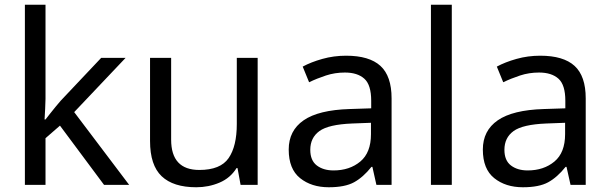

<svg xmlns="http://www.w3.org/2000/svg" viewBox="-20 -780 2572 810"><path d="M172 -363Q172 -347 170.5 -321Q169 -295 168 -276H172Q178 -284 190 -299Q202 -314 214.5 -329.5Q227 -345 236 -355L407 -536H510L293 -307L525 0H419L233 -250L172 -197V0H85V-760H172Z M1067 -536V0H995L982 -71H978Q952 -29 906 -9.5Q860 10 808 10Q711 10 662 -36.5Q613 -83 613 -185V-536H702V-191Q702 -63 821 -63Q910 -63 944.5 -113Q979 -163 979 -257V-536Z M1440 -545Q1538 -545 1585 -502Q1632 -459 1632 -365V0H1568L1551 -76H1547Q1512 -32 1473.5 -11Q1435 10 1367 10Q1294 10 1246 -28.5Q1198 -67 1198 -149Q1198 -229 1261 -272.5Q1324 -316 1455 -320L1546 -323V-355Q1546 -422 1517 -448Q1488 -474 1435 -474Q1393 -474 1355 -461.5Q1317 -449 1284 -433L1257 -499Q1292 -518 1340 -531.5Q1388 -545 1440 -545ZM1466 -259Q1366 -255 1327.5 -227Q1289 -199 1289 -148Q1289 -103 1316.5 -82Q1344 -61 1387 -61Q1455 -61 1500 -98.5Q1545 -136 1545 -214V-262Z M1886 0H1798V-760H1886Z M2259 -545Q2357 -545 2404 -502Q2451 -459 2451 -365V0H2387L2370 -76H2366Q2331 -32 2292.5 -11Q2254 10 2186 10Q2113 10 2065 -28.5Q2017 -67 2017 -149Q2017 -229 2080 -272.5Q2143 -316 2274 -320L2365 -323V-355Q2365 -422 2336 -448Q2307 -474 2254 -474Q2212 -474 2174 -461.5Q2136 -449 2103 -433L2076 -499Q2111 -518 2159 -531.5Q2207 -545 2259 -545ZM2285 -259Q2185 -255 2146.5 -227Q2108 -199 2108 -148Q2108 -103 2135.5 -82Q2163 -61 2206 -61Q2274 -61 2319 -98.5Q2364 -136 2364 -214V-262Z"/></svg>

Font: Noto Sans Carian
Style: Regular
Weight: 400
Designer: Monotype Design Team
Foundry: Monotype Imaging Inc.
Version: Version 2.002; ttfautohint (v1.8.4.7-5d5b)